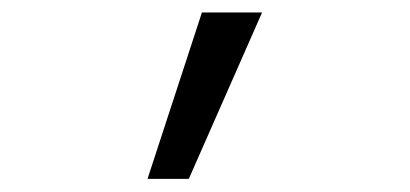

<svg xmlns="http://www.w3.org/2000/svg" viewBox="-20 -708 640 300"><path d="M210.5 -428.5 295.5 -688.5H389.5L275 -428.5Z"/></svg>

Font: Fast_Mono
Style: Regular
Weight: 400
Monospace: yes
Designer: Carrois Corporate, Edenspiekermann AG, Nikita Prokopov
Foundry: Carrois Corporate, Edenspiekermann AG, Nikita Prokopov
Version: Version 5.002